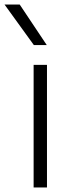

<svg xmlns="http://www.w3.org/2000/svg" viewBox="-62 -828 314 848"><path d="M86.5 0V-541.5H145.5V0ZM87.5 -629 -42 -808H25L144.5 -629Z"/></svg>

Font: Encode Sans Semi Expanded Light
Style: Regular
Weight: 300
Width: 6
Designer: Multiple Designers
Foundry: Impallari Type
Version: Version 3.000; ttfautohint (v1.8.3) -l 8 -r 50 -G 200 -x 14 